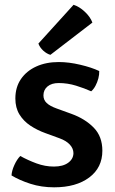

<svg xmlns="http://www.w3.org/2000/svg" viewBox="-20 -767 479 800"><path d="M28 -36Q29 -55.5 39.8 -79.2Q50.5 -103 64.5 -117Q96 -99.5 132 -86.2Q168 -73 204.5 -73Q242.5 -73 264 -88.8Q285.5 -104.5 286 -128.5Q286 -148 271.2 -164.2Q256.5 -180.5 227.5 -191L170 -212Q135 -224.5 106.5 -243.5Q78 -262.5 61 -290.2Q44 -318 44 -356.5Q44 -403.5 67.2 -437.5Q90.5 -471.5 131.2 -490Q172 -508.5 225 -508.5Q267 -508.5 314.5 -497.2Q362 -486 393.5 -471Q394 -456.5 389.8 -440.2Q385.5 -424 377.8 -409.5Q370 -395 360 -386.5Q332.5 -399 297 -410Q261.5 -421 224.5 -421Q195 -421 178 -406.8Q161 -392.5 161 -369.5Q161 -350.5 174.5 -337.8Q188 -325 216 -315L278 -292.5Q334.5 -272 370.5 -235.2Q406.5 -198.5 406.5 -139Q406.5 -68.5 351.8 -27.5Q297 13.5 205.5 13.5Q152.5 13.5 106.8 -1.2Q61 -16 28 -36ZM286.5 -747Q310.5 -739.5 333.2 -718.2Q356 -697 365 -673L190 -538.5Q174.5 -543 160.2 -556Q146 -569 140 -585.5Z"/></svg>

Font: Signika Medium
Style: Regular
Weight: 500
Designer: Anna Giedry
Foundry: Anna Giedry
Version: Version 2.000